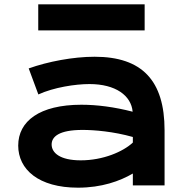

<svg xmlns="http://www.w3.org/2000/svg" viewBox="-20 -845 871 875"><path d="M63 -181.6C63 -72.8 155.8 10.3 335.4 10.3C442.9 10.3 525.9 -19.5 585.4 -54.2V0H730V-251C730 -478.5 627 -586.4 411.1 -586.4C313.5 -586.4 198.7 -564.5 110.8 -533.2L154.8 -414.6C225.1 -446.8 323.2 -461.9 387.7 -461.9C507.3 -461.9 578.1 -409.2 584.5 -335.9C501.5 -357.4 421.9 -367.7 351.1 -367.7C159.7 -367.7 63 -292.5 63 -181.6ZM215.3 -186.5C215.3 -222.2 249 -252.9 356.4 -252.9C409.2 -252.9 497.6 -245.6 585.4 -220.7V-195.3C541 -153.8 450.2 -114.3 348.1 -114.3C252.9 -114.3 215.3 -148.9 215.3 -186.5ZM154.3 -706.5H639.2V-825.2H154.3Z"/></svg>

Font: Krona One
Style: Regular
Weight: 400
Designer: Yvonne Schüttler
Foundry: Yvonne Schüttler
Version: Version 1.002